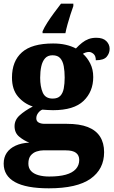

<svg xmlns="http://www.w3.org/2000/svg" viewBox="-27 -786 616 1042"><path d="M238 236Q115 236 54 202Q-7 168 -7 102Q-7 68 9.5 43.5Q26 19 57.5 4.5Q89 -10 132 -12Q103 -23 77.5 -44Q52 -65 52 -101Q52 -135 79.5 -160Q107 -185 151 -208Q104 -223 71 -261.5Q38 -300 38 -365Q38 -454 92 -502Q146 -550 261 -550Q299 -550 329.5 -543Q360 -536 385 -523Q402 -541 418.5 -554Q435 -567 453.5 -574Q472 -581 496 -581Q532 -581 550 -563Q568 -545 568 -521Q568 -497 552 -478Q536 -459 493 -459Q493 -483 480.5 -493.5Q468 -504 456 -504Q447 -504 438 -501Q429 -498 423 -494Q447 -473 463 -441Q479 -409 479 -368Q479 -289 426.5 -238.5Q374 -188 261 -188Q251 -188 231.5 -189Q212 -190 203 -191Q191 -187 180.5 -173.5Q170 -160 170 -144Q170 -128 183 -121Q196 -114 215 -114H335Q405 -114 449.5 -96.5Q494 -79 516 -44.5Q538 -10 538 40Q538 132 464.5 184Q391 236 238 236ZM240 172Q294 172 330 162Q366 152 384.5 131.5Q403 111 403 82Q403 57 385.5 43.5Q368 30 330 30H207Q191 30 172 36Q153 42 140 57.5Q127 73 127 102Q127 126 141 141.5Q155 157 181 164.5Q207 172 240 172ZM259 -251Q286 -251 300 -265.5Q314 -280 319 -306Q324 -332 324 -365Q324 -399 319 -426.5Q314 -454 300 -470Q286 -486 258 -486Q232 -486 217.5 -469.5Q203 -453 197 -425.5Q191 -398 191 -364Q191 -316 205 -283.5Q219 -251 259 -251ZM204 -616Q213 -637 230 -663.5Q247 -690 267 -717Q287 -744 304 -766H371V-753Q364 -734 355.5 -707.5Q347 -681 339.5 -654Q332 -627 328 -606H204Z"/></svg>

Font: Noto Serif Armenian ExtraBold
Style: Regular
Weight: 800
Version: Version 2.007